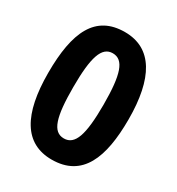

<svg xmlns="http://www.w3.org/2000/svg" viewBox="-175 -837 885 959"><g transform="rotate(30 267.5 -357.5)"><path d="M266 10C442 10 499 -134 499 -356C499 -592 424 -725 266 -725C97 -725 35 -594 35 -357C35 -118 109 10 266 10ZM266 -112C201 -112 179 -186 179 -357C179 -530 203 -603 266 -603C330 -603 354 -531 354 -357C354 -182 329 -112 266 -112Z"/></g></svg>

Font: Noto Sans Malayalam SemiCondensed
Style: Bold
Weight: 700
Width: 4
Designer: Jelle Bosma - Monotype Design Team
Foundry: Monotype Imaging Inc.
Version: Version 2.104